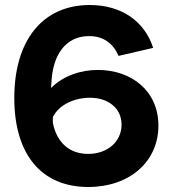

<svg xmlns="http://www.w3.org/2000/svg" viewBox="-20 -733 685 766"><path d="M591 -542C557 -648 465 -713 338 -713C150 -713 37 -572 37 -342C37 -116 146 13 332 13C497 13 612 -88 612 -232C612 -370 505 -454 370 -454C303 -454 232 -431 184 -382C184 -388 184 -394 185 -399C189 -518 245 -589 335 -589C392 -589 431 -561 453 -510ZM191 -242C191 -250 190 -258 191 -266C215 -315 276 -343 339 -343C412 -343 465 -301 465 -236C465 -168 409 -119 332 -119C257 -119 207 -164 191 -242Z"/></svg>

Font: Fixel Display Bold
Style: Bold
Weight: 700
Designer: AlfaBravo + MacPaw
Foundry: Kyrylo Tkachov, Marchela Mozhyna, Serhii Makarenko, Maria Weinstein, Zakhar Kryvoshyya
Version: Version 1.211